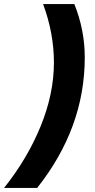

<svg xmlns="http://www.w3.org/2000/svg" viewBox="-76 -770 465 940"><path d="M288 -750Q339 -623 339 -489Q339 -144 106 150H-56Q58 7 123 -152Q188 -311 188 -464Q188 -607 135 -750Z"/></svg>

Font: Nacelle Heavy
Style: Italic
Weight: 800
Italic angle: -12°
Designer: Sora Sagano
Foundry: Sora Sagano
Version: Version 1.000;FEAKit 1.0